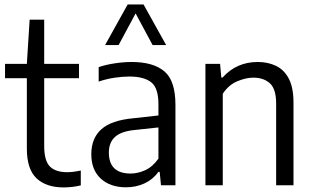

<svg xmlns="http://www.w3.org/2000/svg" viewBox="-20 -828 1396 858"><path d="M264 9.5Q186.5 9.5 143.2 -31.2Q100 -72 100 -164V-478.5H2.5V-542.5H100L112.5 -740H177.5V-542.5H333V-478.5H177.5V-175.5Q177.5 -110 202.8 -84.2Q228 -58.5 280 -58.5Q306 -58.5 341 -66V0.5Q302.5 9.5 264 9.5Z M543 9Q472.5 9 430.2 -30Q388 -69 388 -138.5Q388 -210 432.8 -250.2Q477.5 -290.5 575.5 -299.5L688 -312V-362.5Q688 -435 655.5 -460.5Q623 -486 557.5 -486Q528.5 -486 492.5 -480.8Q456.5 -475.5 421 -463.5V-528Q453 -539 493 -545Q533 -551 568 -551Q665 -551 714.5 -509.2Q764 -467.5 764 -359.5V0H699.5L693.5 -60H688Q663.5 -26 625.8 -8.5Q588 9 543 9ZM466.5 -146.5Q466.5 -52.5 563.5 -52.5Q595.5 -52.5 628.5 -67.2Q661.5 -82 688 -119V-258.5L581 -247Q521 -241 493.8 -216Q466.5 -191 466.5 -146.5ZM449.5 -626.5 550.5 -808H621.5L722.5 -626.5H662L586 -768L510 -626.5Z M898 0V-542.5H963.5L969 -481.5H974.5Q1037 -551 1131.5 -551Q1177.5 -551 1213.8 -533.5Q1250 -516 1270.8 -476.2Q1291.5 -436.5 1291.5 -369V0H1214V-365Q1214 -430.5 1186 -455.8Q1158 -481 1112 -481Q1079 -481 1040.2 -464.8Q1001.5 -448.5 975.5 -409V0Z"/></svg>

Font: Encode Sans SmCnd
Style: Regular
Weight: 400
Width: 4
Designer: Multiple Designers
Foundry: Impallari Type
Version: Version 3.002; ttfautohint (v1.8.3) -l 8 -r 50 -G 200 -x 14 